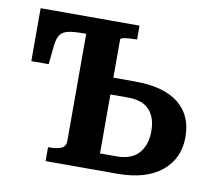

<svg xmlns="http://www.w3.org/2000/svg" viewBox="-63 -582 732 654"><g transform="rotate(10 303.0 -255.0)"><path d="M312 -58H369Q421 -58 446 -86.5Q471 -115 471 -163Q471 -210 447 -236Q423 -262 374 -262H287V-320H386Q487 -320 538 -279Q589 -238 589 -163Q589 -89 535 -44.5Q481 0 381 0H134V-48H136Q163 -48 179 -54.5Q195 -61 195 -81V-510H369V-462H365Q355 -462 342.5 -461Q330 -460 321 -458Q312 -456 312 -452ZM262 -451H183Q152 -451 133.5 -447Q115 -443 106 -431Q97 -419 94 -395L87 -327H27V-510H262Z"/></g></svg>

Font: Roboto Serif 28pt Condensed Medium
Style: Regular
Weight: 500
Width: 3
Designer: Greg Gazdowicz
Foundry: Commercial Type
Version: Version 1.008